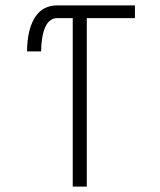

<svg xmlns="http://www.w3.org/2000/svg" viewBox="-20 -690 590 710"><path d="M249 0V-623H190Q178 -623 167.5 -615.5Q157 -608 151 -597Q145 -586 141.5 -574Q138 -562 136 -549.5Q134 -537 133 -524.5Q132 -512 132 -500H80Q80 -519 82 -538Q84 -557 88.5 -575.5Q93 -594 101 -611Q109 -628 122 -642Q135 -656 153 -663Q171 -670 190 -670H479V-623H301V0Z"/></svg>

Font: Lode Dark
Style: Regular
Weight: 400
Monospace: yes
Designer: Belleve Invis
Foundry: Belleve Invis
Version: Version 29.2.0; ttfautohint (v1.8.3)